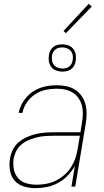

<svg xmlns="http://www.w3.org/2000/svg" viewBox="-20 -972 540 1000"><path d="M165 8Q133 8 103.5 -1Q74 -10 55.5 -32Q37 -54 32 -84.5Q27 -115 32 -146Q36 -170 47 -192.5Q58 -215 77 -231Q96 -247 119 -257.5Q142 -268 165 -273.5Q188 -279 211.5 -281Q235 -283 258 -283H399L407 -334Q411 -357 411.5 -379.5Q412 -402 406.5 -422.5Q401 -443 389 -460.5Q377 -478 359 -489.5Q341 -501 319.5 -505.5Q298 -510 275 -510Q247 -510 218 -504Q189 -498 163 -481Q137 -464 119.5 -438Q102 -412 97 -384H77Q81 -405 91 -425.5Q101 -446 116 -463.5Q131 -481 150 -494Q169 -507 190 -514.5Q211 -522 232.5 -525Q254 -528 275 -528Q301 -528 325.5 -523Q350 -518 370 -505.5Q390 -493 404 -473.5Q418 -454 424.5 -431Q431 -408 431 -382.5Q431 -357 427 -331L372 0H352L370 -108Q355 -81 332.5 -57.5Q310 -34 282 -19Q254 -4 224 2Q194 8 165 8ZM171 -10Q195 -10 220 -14.5Q245 -19 269 -30.5Q293 -42 313.5 -59.5Q334 -77 348.5 -99Q363 -121 371.5 -145Q380 -169 384 -194L396 -265H258Q238 -265 216.5 -263.5Q195 -262 174 -257Q153 -252 132 -243.5Q111 -235 93.5 -221Q76 -207 65.5 -187Q55 -167 51 -146Q47 -118 52 -91Q57 -64 74 -44.5Q91 -25 117 -17.5Q143 -10 171 -10ZM305 -599Q288 -599 272 -605Q256 -611 246.5 -624Q237 -637 234.5 -653.5Q232 -670 235 -687Q237 -699 243 -710Q249 -721 259 -728.5Q269 -736 281 -738.5Q293 -741 305 -741Q322 -741 337.5 -735Q353 -729 362.5 -716Q372 -703 374.5 -686.5Q377 -670 374 -653Q372 -641 366 -630Q360 -619 350 -611.5Q340 -604 328 -601.5Q316 -599 305 -599ZM305 -615Q314 -615 323 -617Q332 -619 340 -625Q348 -631 352.5 -639.5Q357 -648 358 -657Q361 -670 359 -683Q357 -696 349.5 -705.5Q342 -715 330 -720Q318 -725 305 -725Q296 -725 286.5 -723Q277 -721 269.5 -715Q262 -709 257 -700.5Q252 -692 251 -683Q249 -670 251 -657Q253 -644 260 -634.5Q267 -625 279.5 -620Q292 -615 305 -615ZM323 -799 311 -811 442 -952 458 -938Z"/></svg>

Font: Iosevka SS04 Thin Oblique
Style: Regular
Weight: 100
Italic angle: -9°
Monospace: yes
Designer: Belleve Invis
Foundry: Belleve Invis
Version: Version 19.0.0; ttfautohint (v1.8.4)